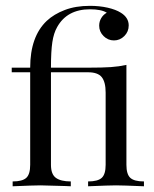

<svg xmlns="http://www.w3.org/2000/svg" viewBox="-20 -651 539 671"><path d="M402.4 -606.5Q429.8 -589.5 429.8 -562.1Q429.8 -540.3 414.5 -525Q399.2 -509.7 378.2 -509.7Q357.3 -509.7 341.9 -525Q326.6 -540.3 326.6 -561.3Q326.6 -575.8 333.9 -587.9Q341.1 -600 353.2 -606.5Q334.7 -618.5 294.4 -618.5Q214.5 -618.5 179.8 -556.5Q167.7 -535.5 162.9 -503.6Q158.1 -471.8 158.1 -414.5H287.9Q338.7 -414.5 367.3 -416.5Q396 -418.5 421.8 -424.2V-75Q421.8 -41.9 435.5 -29.4Q449.2 -16.9 483.1 -16.9V0Q408.9 -3.2 385.5 -3.2Q362.1 -3.2 287.9 0V-16.9Q321.8 -16.9 335.5 -29.4Q349.2 -41.9 349.2 -75V-327.4Q349.2 -364.5 335.5 -381.5Q321.8 -398.4 287.9 -398.4H158.1V-75Q158.1 -41.9 175.4 -29.4Q192.7 -16.9 227.4 -16.9V0L209.7 -0.8Q139.5 -3.2 121.8 -3.2Q98.4 -3.2 24.2 0V-16.9Q58.1 -16.9 71.8 -29.4Q85.5 -41.9 85.5 -75V-398.4H21V-414.5H85.5Q85.5 -523.4 143.5 -578.2Q168.5 -601.6 206.5 -616.1Q244.4 -630.6 294.4 -630.6Q327.4 -630.6 356 -624.2Q384.7 -617.7 402.4 -606.5Z"/></svg>

Font: Playfair Display
Style: Regular
Weight: 400
Designer: Claus Eggers Sørensen
Foundry: Claus Eggers Sørensen
Version: Version 1.005; ttfautohint (v1.2) -l 10 -r 42 -G 200 -x 21 -